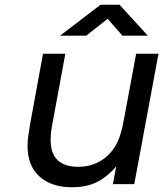

<svg xmlns="http://www.w3.org/2000/svg" viewBox="-20 -775 687 808"><path d="M469 -74Q428 -28 385 -7.5Q342 13 282 13Q197 13 146.5 -32Q96 -77 96 -161Q96 -181 99 -203.5Q102 -226 107 -254L161 -549H255L202 -262Q193 -219 193 -186Q193 -73 310 -73Q351 -73 386.5 -89Q422 -105 448 -136Q468 -159 480.5 -191.5Q493 -224 502 -275L553 -549H647L545 0H455ZM403 -755H483L602 -625H495L433 -696L343 -625H233Z"/></svg>

Font: Involve Medium Oblique
Style: Italic
Weight: 500
Italic angle: -10.5°
Designer: Stefan Peev
Foundry: Context Ltd.
Version: Version 1.001